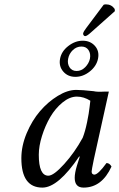

<svg xmlns="http://www.w3.org/2000/svg" viewBox="-20 -852 548 882"><path d="M359.9 -219.2Q371.1 -247.6 379.9 -290Q388.7 -332.5 391.6 -360.8L395 -389.2Q365.2 -408.2 333 -408.2Q300.3 -408.2 267.3 -381.3Q234.4 -354.5 210.9 -314.5Q187.5 -274.4 172.9 -227.5Q158.2 -180.7 158.2 -141.1Q158.2 -44.9 202.1 -44.9Q226.6 -44.9 274.9 -98.4Q323.2 -151.9 359.9 -219.2ZM354 -638.2Q331.5 -638.2 314.5 -621.8Q297.4 -605.5 293 -582Q288.6 -560.1 299.3 -543Q310.1 -525.9 332 -525.9Q354 -525.9 371.1 -543Q388.2 -560.1 393.1 -582Q397.5 -605.5 386.7 -621.8Q376 -638.2 354 -638.2ZM410.2 -433.1Q424.8 -429.2 460 -431.2H480L411.1 -120.1Q400.9 -70.3 400.9 -64Q400.9 -56.2 405 -53Q409.2 -49.8 413.1 -49.8Q430.7 -49.8 469.2 -103Q483.4 -103 492.2 -86.9Q448.2 9.8 363.8 9.8Q323.2 9.8 323.2 -35.2Q323.2 -57.1 333 -89.8L346.2 -131.8L344.2 -133.8Q247.1 9.8 174.8 9.8Q78.1 9.8 78.1 -125Q78.1 -181.6 102.5 -240Q127 -298.3 163.8 -341.3Q200.7 -384.3 245.6 -411.6Q290.5 -439 330.1 -439Q356.4 -439 410.2 -433.1ZM359.9 -665Q395 -665 416.3 -640.9Q437.5 -616.7 430.2 -582Q423.3 -548.3 392.6 -523.7Q361.8 -499 326.2 -499Q291.5 -499 270.5 -523.4Q249.5 -547.9 255.9 -582Q262.2 -616.2 293.7 -640.6Q325.2 -665 359.9 -665ZM376 -723.1 456.1 -830.1Q460 -832 466.8 -832Q492.2 -832 506.8 -811L507.8 -800.8L397.9 -703.1Q379.4 -686 371.1 -686Q367.2 -686 364.3 -689.9Q361.3 -693.8 361.8 -698.2Q363.8 -707.5 376 -723.1Z"/></svg>

Font: Common Serif Medium
Style: Italic
Weight: 500
Italic angle: -12°
Designer: Philipp H. Poll, Khaled Hosny
Foundry: Stefan Peev, Context Ltd.
Version: Version 1.026